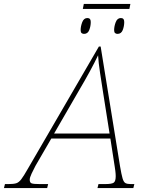

<svg xmlns="http://www.w3.org/2000/svg" viewBox="-81 -949 745 969"><path d="M337 -904 342 -929H577L572 -904ZM343 -778Q336 -778 331 -782Q326 -786 326 -797Q326 -816 334 -837Q342 -858 360 -858Q377 -858 377 -838Q377 -817 369.5 -797.5Q362 -778 343 -778ZM512 -778Q505 -778 500 -782Q495 -786 495 -797Q495 -816 503 -837Q511 -858 529 -858Q546 -858 546 -838Q546 -817 538.5 -797.5Q531 -778 512 -778ZM-61 0 -56 -20H-39Q-13 -20 0.5 -24Q14 -28 26.5 -44.5Q39 -61 60 -98L418 -714H427L525 -109Q532 -68 537.5 -49Q543 -30 552 -25Q561 -20 579 -20H597L592 0H411L416 -20H449Q484 -20 493.5 -27.5Q503 -35 503 -60Q503 -71 501 -87Q499 -103 498 -108L476 -250H178L98 -112Q88 -93 78.5 -73Q69 -53 69 -42Q69 -27 79 -23.5Q89 -20 120 -20H162L157 0ZM318 -493 192 -275H472L439 -484Q432 -528 424 -581Q416 -634 414 -670Q397 -634 372 -588Q347 -542 318 -493Z"/></svg>

Font: Noto Serif Thin
Style: Italic
Weight: 100
Italic angle: -12°
Designer: Monotype Design Team
Foundry: Monotype Imaging Inc.
Version: Version 2.014; ttfautohint (v1.8.4.7-5d5b)